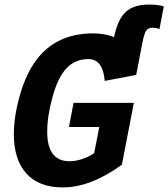

<svg xmlns="http://www.w3.org/2000/svg" viewBox="-20 -816 742 846"><path d="M256.8 9.8Q151.4 9.8 96.2 -51.5Q41 -112.8 41 -224.6Q41 -303.2 67.6 -396.2Q94.2 -489.3 138.2 -549.1Q182.1 -608.9 245.1 -638.9Q308.1 -668.9 390.1 -668.9Q444.3 -668.9 482.4 -651.9Q499 -731.9 534.7 -763.9Q570.3 -795.9 636.2 -795.9Q678.7 -795.9 701.7 -787.6L682.6 -688Q668.5 -693.8 652.3 -693.8Q633.8 -693.8 624.8 -681.9Q615.7 -669.9 606.9 -625L580.1 -485.8L441.4 -459.5Q433.6 -555.7 369.6 -555.7Q312 -555.7 273.9 -516.1Q235.8 -476.6 211.9 -390.4Q188 -304.2 188 -235.8Q188 -105.5 286.6 -105.5Q313.5 -105.5 344.2 -116Q375 -126.5 395 -141.6L417.5 -256.3H283.7L304.2 -362.8H569.8L517.1 -90.3Q379.4 9.8 256.8 9.8Z"/></svg>

Font: Liberation Mono
Style: Bold Italic
Weight: 700
Italic angle: -12°
Monospace: yes
Designer: Steve Matteson
Foundry: Ascender Corporation
Version: Version 2.1.5